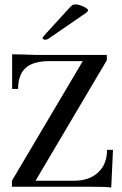

<svg xmlns="http://www.w3.org/2000/svg" viewBox="-20 -846 552 870"><path d="M484 4Q473 0 371 0H34V-27L355 -569H203Q131 -569 96.5 -538.5Q62 -508 62 -443H35V-600L86 -599Q134 -597 144 -597H464V-573L141 -27H315Q384 -27 424.5 -64.5Q465 -102 465 -167H492ZM186 -666Q173 -666 173 -674Q173 -678 191 -697L286 -801Q301 -818 307 -822Q311 -826 322 -826Q338 -826 358.5 -816Q379 -806 379 -800Q379 -794 369 -787L206 -675Q194 -666 186 -666Z"/></svg>

Font: UnnaRegular
Style: Regular
Weight: 400
Designer: Jorge de Buen Unna
Foundry: Omnibus-Type
Version: Version 2.008;hotconv 1.0.109;makeotfexe 2.5.65596